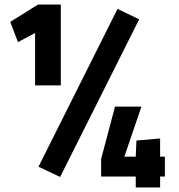

<svg xmlns="http://www.w3.org/2000/svg" viewBox="-20 -748 784 843"><path d="M134 -373V-603L59 -563L25 -652L147 -728H247V-373ZM244 29 149 -16 496 -709 591 -663ZM576 75V27H424V-50L485 -280H601L526 -60H576L579 -131L683 -140V-60H704V27H683V75Z"/></svg>

Font: Cairo Play ExtraBold
Style: Regular
Weight: 800
Version: Version 3.119